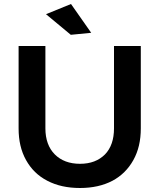

<svg xmlns="http://www.w3.org/2000/svg" viewBox="-20 -930 796 960"><path d="M254 -158C223 -189 207 -233 207 -288V-700H73V-288C73 -227 85 -175 110 -130C135 -85 170 -50 217 -26C263 -2 317 10 380 10C442 10 496 -2 542 -26C587 -50 622 -85 647 -130C672 -175 684 -227 684 -288V-700H550V-288C550 -233 535 -189 505 -158C474 -127 433 -111 380 -111C327 -111 285 -127 254 -158ZM335 -910 210 -859 334 -756 436 -766Z"/></svg>

Font: Argentum Sans Medium
Style: Regular
Weight: 500
Designer: Julieta Ulanovsky
Foundry: Julieta Ulanovsky
Version: Version 5.001;January 29, 2019;FontCreator 11.5.0.2425 64-bi